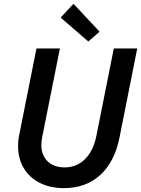

<svg xmlns="http://www.w3.org/2000/svg" viewBox="-20 -972 735 1000"><path d="M74.2 -210.9Q74.2 -241.2 80.6 -271.5L169.9 -719.7H292L199.2 -254.9Q195.3 -236.8 195.3 -216.3Q195.3 -180.2 210.7 -153.8Q226.1 -127.4 253.4 -113.8Q280.8 -100.1 316.4 -100.1Q379.9 -100.1 423.3 -143.8Q466.8 -187.5 481.9 -263.7L572.8 -719.7H694.8L602.5 -256.3Q577.6 -130.4 502.9 -61.3Q428.2 7.8 312 7.8Q241.7 7.8 187.7 -19.3Q133.8 -46.4 104 -95.9Q74.2 -145.5 74.2 -210.9ZM295.9 -880.4 362.8 -952.1 498.5 -807.1 439.9 -755.9Z"/></svg>

Font: Reddit Sans Fudge SmBold Italic
Style: Regular
Weight: 600
Italic angle: -11.25°
Designer: Stephen Hutchings
Version: Version 1.013